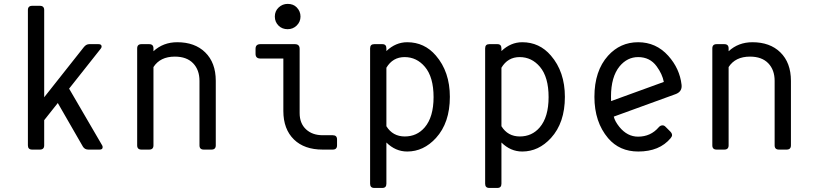

<svg xmlns="http://www.w3.org/2000/svg" viewBox="-20 -762 4142 978"><path d="M144 0Q122.1 0 122.1 -21.5V-710.9Q122.1 -732.4 144 -732.4H183.1Q205.1 -732.4 205.1 -710.9V-266.6L406.7 -521.5Q418.9 -537.1 434.6 -537.1H481.9Q497.6 -537.1 497.6 -524.9Q497.6 -519.5 493.2 -514.2L332 -310.5L501 -20.5Q502.9 -16.6 502.9 -12.2Q502.9 0 487.3 0H430.2Q411.6 0 402.3 -15.1L274.4 -237.3L205.1 -149.9V-21.5Q205.1 0 183.1 0Z M700.7 0Q678.7 0 678.7 -21.5V-515.6Q678.7 -537.1 700.7 -537.1H739.7Q761.7 -537.1 761.7 -515.6V-501Q811.5 -546.9 882.8 -546.9Q972.2 -546.9 1024.9 -495.6Q1079.1 -442.9 1079.1 -350.1V-21.5Q1079.1 0 1057.1 0H1018.1Q996.1 0 996.1 -21.5V-350.1Q996.1 -405.8 963.9 -439.5Q931.2 -473.6 870.6 -473.6Q795.9 -473.6 761.7 -420.4V-21.5Q761.7 0 739.7 0Z M1623.5 0Q1530.3 0 1477.5 -51.3Q1423.3 -104 1423.3 -196.8V-463.9H1306.2Q1281.7 -463.9 1281.7 -487.8V-513.2Q1281.7 -537.1 1306.2 -537.1H1481.9Q1506.3 -537.1 1506.3 -513.2V-186Q1506.3 -133.3 1539.1 -103Q1571.3 -73.2 1623.5 -73.2H1674.8Q1696.8 -73.2 1696.8 -51.8V-21.5Q1696.8 0 1674.8 0ZM1445.3 -742.2Q1474.1 -742.2 1491.2 -724.6Q1510.7 -704.6 1510.7 -677.7Q1510.7 -650.9 1491.2 -631.8Q1472.2 -613.3 1445.3 -613.3Q1417.5 -613.3 1399.4 -630.9Q1379.9 -649.9 1379.9 -677.7Q1379.9 -705.6 1399.4 -723.9Q1418.9 -742.2 1445.3 -742.2Z M2054.2 9.8Q1994.6 9.8 1948.2 -36.1V173.8Q1948.2 195.3 1927.7 195.3H1886.2Q1865.2 195.3 1865.2 173.8V-515.6Q1865.2 -537.1 1886.2 -537.1H1927.7Q1948.2 -537.1 1948.2 -515.6V-502Q1995.6 -546.9 2054.2 -546.9Q2142.1 -546.9 2200.2 -479Q2271.5 -396.5 2271.5 -268.6Q2271.5 -136.7 2200.7 -59.1Q2137.7 9.8 2054.2 9.8ZM1948.2 -119.1Q1980.5 -66.9 2042 -66.9Q2103.5 -66.9 2143.1 -112.8Q2188.5 -165.5 2188.5 -267.3Q2188.5 -369.1 2144.5 -421.4Q2102.5 -471.2 2041 -471.2Q1980.5 -471.2 1948.2 -417Z M2640.1 9.8Q2580.6 9.8 2534.2 -36.1V173.8Q2534.2 195.3 2513.7 195.3H2472.2Q2451.2 195.3 2451.2 173.8V-515.6Q2451.2 -537.1 2472.2 -537.1H2513.7Q2534.2 -537.1 2534.2 -515.6V-502Q2581.5 -546.9 2640.1 -546.9Q2728 -546.9 2786.1 -479Q2857.4 -396.5 2857.4 -268.6Q2857.4 -136.7 2786.6 -59.1Q2723.6 9.8 2640.1 9.8ZM2534.2 -119.1Q2566.4 -66.9 2627.9 -66.9Q2689.5 -66.9 2729 -112.8Q2774.4 -165.5 2774.4 -267.3Q2774.4 -369.1 2730.5 -421.4Q2688.5 -471.2 2627 -471.2Q2566.4 -471.2 2534.2 -417Z M3231 9.8Q3135.7 9.8 3077.6 -58.1Q3007.8 -140.6 3007.8 -268.6Q3007.8 -400.9 3077.1 -478Q3139.2 -546.9 3230.5 -546.9Q3321.8 -546.9 3383.8 -478Q3442.4 -412.6 3451.7 -330.1Q3452.1 -326.7 3452.1 -323.2Q3452.1 -293.5 3420.4 -282.2L3106.4 -168Q3111.8 -144.5 3134.8 -115.7Q3175.3 -65.9 3230 -65.9Q3294.4 -65.9 3335.4 -113.8Q3343.8 -123.5 3355 -123.5Q3362.8 -123.5 3369.6 -116.7L3394 -92.3Q3403.3 -83 3403.3 -73.7Q3403.3 -66.9 3396 -58.1Q3339.4 9.8 3231 9.8ZM3361.3 -344.7Q3354 -384.3 3324.7 -424.3Q3290.5 -471.2 3230.5 -471.2Q3175.3 -471.2 3136.2 -424.3Q3092.3 -370.6 3092.3 -270Q3092.3 -258.3 3092.8 -247.1Z M3630.4 0Q3608.4 0 3608.4 -21.5V-515.6Q3608.4 -537.1 3630.4 -537.1H3669.4Q3691.4 -537.1 3691.4 -515.6V-501Q3741.2 -546.9 3812.5 -546.9Q3901.9 -546.9 3954.6 -495.6Q4008.8 -442.9 4008.8 -350.1V-21.5Q4008.8 0 3986.8 0H3947.8Q3925.8 0 3925.8 -21.5V-350.1Q3925.8 -405.8 3893.6 -439.5Q3860.8 -473.6 3800.3 -473.6Q3725.6 -473.6 3691.4 -420.4V-21.5Q3691.4 0 3669.4 0Z"/></svg>

Font: Simply Mono
Style: Book
Weight: 400
Designer: Wojciech Kalinowski "wmk69" (wmk69@o2.pl)
Foundry: Wojciech Kalinowski "wmk69" (wmk69@o2.pl)
Version: Version 1.0.0